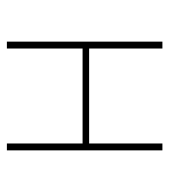

<svg xmlns="http://www.w3.org/2000/svg" viewBox="13 -505 492 558"><g transform="rotate(90 259.0 -226.0)"><path d="M101 0V-452H121V-239H397V-452H417V0H397V-220H121V0Z"/></g></svg>

Font: Alegreya Sans SC Thin
Style: Regular
Weight: 100
Designer: Juan Pablo del Peral
Foundry: Huerta Tipografica
Version: Version 2.007